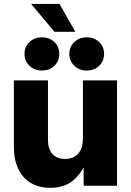

<svg xmlns="http://www.w3.org/2000/svg" viewBox="-20 -921 649 952"><path d="M229 10.3Q172.9 10.3 132.3 -14.2Q91.8 -38.6 70.3 -84.2Q48.8 -129.9 48.8 -193.4V-522.5H217.8V-227.5Q217.8 -182.1 240 -157.5Q262.2 -132.8 302.7 -132.8Q329.6 -132.8 349.4 -144Q369.1 -155.3 380.1 -178Q391.1 -200.7 391.1 -235.4V-522.5H560.1V0H395L394.5 -138.2H415.5Q392.1 -70.8 347.4 -30.3Q302.7 10.3 229 10.3ZM410.2 -571.3Q373 -571.3 348.4 -595Q323.7 -618.7 323.7 -653.8Q323.7 -689 348.4 -712.4Q373 -735.8 410.2 -735.8Q447.3 -735.8 471.7 -712.6Q496.1 -689.5 496.1 -653.8Q496.1 -618.2 471.7 -594.7Q447.3 -571.3 410.2 -571.3ZM187.5 -571.3Q150.4 -571.3 126 -595Q101.6 -618.7 101.6 -653.8Q101.6 -689 126 -712.4Q150.4 -735.8 187.5 -735.8Q225.1 -735.8 249.5 -712.6Q273.9 -689.5 273.9 -653.8Q273.9 -618.2 249.5 -594.7Q225.1 -571.3 187.5 -571.3ZM250.5 -763.2 134.3 -901.4H275.4L353.5 -763.2Z"/></svg>

Font: Inter 28pt ExtraBold
Style: Regular
Weight: 800
Designer: Rasmus Andersson
Foundry: rsms
Version: Version 4.001;git-66647c0bb